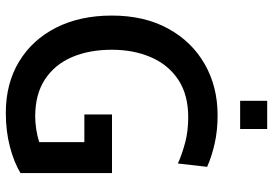

<svg xmlns="http://www.w3.org/2000/svg" viewBox="-159 -765 938 660"><g transform="rotate(90 310.0 -435.0)"><path d="M368 14Q267 14 191.8 -31.5Q116.5 -77 75 -159Q33.5 -241 33.5 -350.5Q33.5 -461.5 77.8 -543Q122 -624.5 199.5 -669.2Q277 -714 376.5 -714Q429 -714 474 -703.8Q519 -693.5 553.5 -678L542 -577.5Q507 -593 468.2 -603Q429.5 -613 383 -613Q305.5 -613 254 -578.8Q202.5 -544.5 176.8 -485Q151 -425.5 151 -350.5Q151 -273 176.2 -213.8Q201.5 -154.5 252.5 -120.8Q303.5 -87 380.5 -87Q400.5 -87 424.2 -90.5Q448 -94 468.5 -101V-256H373.5V-351H575V-36.5Q539 -14.5 485 -0.2Q431 14 368 14ZM326.5 -791.5V-884.5H423.5V-791.5Z"/></g></svg>

Font: Cabin SemiCondensedMedium
Style: Regular
Weight: 500
Width: 4
Designer: Pablo Impallari
Foundry: Pablo Impallari. http://www.impallari.com Igino Marini. http://www.ikern.com
Version: Version 3.001